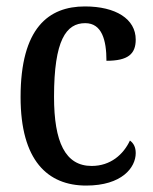

<svg xmlns="http://www.w3.org/2000/svg" viewBox="-20 -567 475 597"><path d="M248 10C359 10 402 -46 402 -91C402 -110 395 -122 384 -130C364 -87 324 -51 265 -51C183 -51 148 -125 148 -266C148 -443 186 -495 245 -495C297 -495 311 -442 311 -378C378 -378 402 -399 402 -444C402 -508 340 -547 244 -547C131 -547 44 -480 44 -265C44 -68 128 10 248 10Z"/></svg>

Font: Noto Serif Bengali Condensed Medium
Style: Regular
Weight: 500
Width: 3
Designer: Juan Bruce, Universal Thirst, Indian Type Foundry and the Monotype Design Team.
Foundry: Monotype Imaging Inc.
Version: Version 2.003